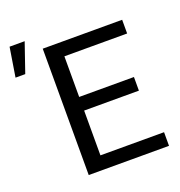

<svg xmlns="http://www.w3.org/2000/svg" viewBox="-244 -898 951 1015"><g transform="rotate(-20 231.5 -390.5)"><path d="M-105 -616.2H-50.3L6.3 -780.8H-78.6ZM484.4 -405.3H176.3V-633.8H529.3V-710.9H82.5V0H534.2V-76.7H176.3V-328.6H484.4Z"/></g></svg>

Font: Roboto
Style: Regular
Weight: 400
Designer: Google
Version: Version 2.137; 2017